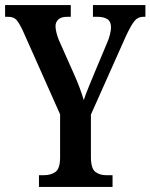

<svg xmlns="http://www.w3.org/2000/svg" viewBox="-21 -734 591 754"><path d="M132 0V-46H152Q179 -46 197 -59Q215 -72 215 -116V-285L68 -615Q54 -644 43.5 -656Q33 -668 10 -668H-1V-714H257V-668H243Q219 -668 208 -657.5Q197 -647 197 -631Q197 -620 201 -604.5Q205 -589 210 -577L270 -442Q283 -413 292 -388.5Q301 -364 308 -341Q315 -363 326.5 -390.5Q338 -418 351 -450L398 -562Q407 -582 411 -599Q415 -616 415 -626Q415 -649 401 -658.5Q387 -668 361 -668H344V-714H550V-668H541Q521 -668 507.5 -652Q494 -636 473 -591L336 -284V-119Q336 -72 353.5 -59Q371 -46 395 -46H421V0Z"/></svg>

Font: Noto Serif Devanagari ExtraCondensed SemiBold
Style: Regular
Weight: 600
Width: 2
Designer: Universal Thirst, Indian Type Foundry and the Monotype Design Team
Foundry: Monotype Imaging Inc.
Version: Version 2.004; ttfautohint (v1.8.4.7-5d5b)